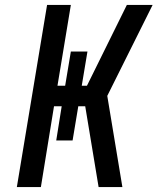

<svg xmlns="http://www.w3.org/2000/svg" viewBox="-20 -755 640 775"><path d="M48 0 170 -735H266L212 -409H243L266 -547H333L310 -409H331L492 -735H596L413 -368L474 0H378L324 -326H296L273 -188H207L229 -326H198L145 0Z"/></svg>

Font: Iosevka Curly Medium Extended
Style: Italic
Weight: 500
Width: 7
Italic angle: -9°
Monospace: yes
Designer: Belleve Invis
Foundry: Belleve Invis
Version: Version 11.1.0; ttfautohint (v1.8.3)